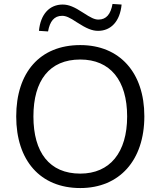

<svg xmlns="http://www.w3.org/2000/svg" viewBox="-20 -942 812 971"><path d="M62 -353C62 -131 183 9 386 9C584 9 710 -131 710 -354C710 -575 585 -714 386 -714C181 -714 62 -575 62 -353ZM149 -353C149 -535 230 -641 386 -641C537 -641 623 -536 623 -353C623 -171 536 -64 386 -64C230 -64 149 -171 149 -353ZM177 -786 223 -783C232 -834 254 -862 294 -862C313 -862 332 -854 369 -829C417 -798 446 -786 476 -786C541 -786 587 -834 595 -919L549 -922C540 -871 518 -843 478 -843C458 -843 440 -852 400 -878C356 -907 327 -919 297 -919C231 -919 185 -871 177 -786Z"/></svg>

Font: Poppy and Pepper
Style: Regular
Weight: 400
Designer: Thy Ha
Foundry: Thy Ha
Version: Version 0.001;Glyphs 3.2 (3227)